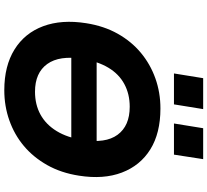

<svg xmlns="http://www.w3.org/2000/svg" viewBox="-56 -899 966 894"><g transform="rotate(90 427.0 -452.0)"><path d="M182 -301 200 -419H717L698 -301ZM400 11Q287 11 210.5 -36.5Q134 -84 102 -170Q70 -256 88 -370Q101 -453 137 -517Q173 -581 226 -625Q279 -669 345 -692.5Q411 -716 485 -716Q600 -716 675.5 -669Q751 -622 783.5 -536.5Q816 -451 798 -337Q785 -253 748.5 -188.5Q712 -124 659.5 -80Q607 -36 540.5 -12.5Q474 11 400 11ZM407 -132Q467 -132 513.5 -157.5Q560 -183 590.5 -233Q621 -283 631 -353Q649 -460 607.5 -516.5Q566 -573 477 -573Q418 -573 371.5 -548Q325 -523 295.5 -474Q266 -425 254 -353Q237 -246 278 -189Q319 -132 407 -132ZM555 -779 577 -915H721L700 -779ZM322 -779 344 -915H488L466 -779Z"/></g></svg>

Font: Nunito Sans 6pt ExtraBold
Style: Italic
Weight: 800
Italic angle: -9°
Version: Version 3.101;gftools[0.9.27]